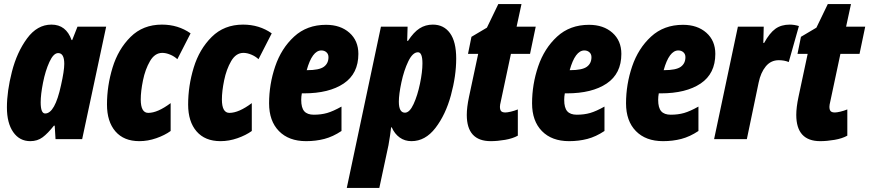

<svg xmlns="http://www.w3.org/2000/svg" viewBox="-20 -684 4274 944"><path d="M14 -156Q14 -235 38.5 -331Q63 -427 113 -495Q163 -563 233 -563Q305 -563 332 -487H335L361 -553H502L384 0H253L249 -66H245Q215 -28 189.5 -9Q164 10 129 10Q76 10 45 -34.5Q14 -79 14 -156ZM280 -265Q296 -336 296 -370Q296 -423 266 -423Q243 -423 223 -379.5Q203 -336 191.5 -277.5Q180 -219 180 -181Q180 -126 202 -126Q250 -126 280 -265Z M506 -170Q506 -262 533.5 -352Q561 -442 622 -502.5Q683 -563 776 -563Q856 -563 917 -520L852 -393Q837 -407 816.5 -415.5Q796 -424 778 -424Q741 -424 717.5 -383.5Q694 -343 683 -289Q672 -235 672 -195Q672 -129 709 -129Q755 -129 819 -177V-40Q790 -19 748.5 -4.5Q707 10 665 10Q589 10 547.5 -38Q506 -86 506 -170Z M905 -170Q905 -262 932.5 -352Q960 -442 1021 -502.5Q1082 -563 1175 -563Q1255 -563 1316 -520L1251 -393Q1236 -407 1215.5 -415.5Q1195 -424 1177 -424Q1140 -424 1116.5 -383.5Q1093 -343 1082 -289Q1071 -235 1071 -195Q1071 -129 1108 -129Q1154 -129 1218 -177V-40Q1189 -19 1147.5 -4.5Q1106 10 1064 10Q988 10 946.5 -38Q905 -86 905 -170Z M1303 -176Q1303 -269 1333 -357.5Q1363 -446 1426 -504Q1489 -562 1583 -562Q1654 -562 1698 -523Q1742 -484 1742 -419Q1742 -322 1670 -273.5Q1598 -225 1474 -225H1464Q1461 -209 1461 -193Q1461 -154 1476 -137Q1491 -120 1523 -120Q1559 -120 1588.5 -128.5Q1618 -137 1659 -160V-40Q1617 -12 1575 -1Q1533 10 1485 10Q1400 10 1351.5 -39.5Q1303 -89 1303 -176ZM1490 -339Q1549 -339 1572 -355.5Q1595 -372 1595 -403Q1595 -418 1585 -427Q1575 -436 1560 -436Q1515 -436 1488 -339Z M1853 -553H1984L1982 -483H1986Q2014 -526 2043 -544.5Q2072 -563 2108 -563Q2162 -563 2192.5 -521Q2223 -479 2223 -396Q2223 -311 2197 -215.5Q2171 -120 2121 -55Q2071 10 2003 10Q1970 10 1945 -8Q1920 -26 1906 -58H1903Q1899 -21 1890 30L1845 240H1685ZM2057 -372Q2057 -427 2035 -427Q2009 -427 1987.5 -382.5Q1966 -338 1953.5 -279Q1941 -220 1941 -184Q1941 -130 1971 -130Q1994 -130 2013.5 -172.5Q2033 -215 2045 -273Q2057 -331 2057 -372Z M2275 -119Q2275 -156 2286 -208L2331 -419H2281L2298 -503L2374 -548L2430 -664H2544L2520 -553H2614L2586 -419H2492L2442 -184Q2438 -168 2438 -159Q2438 -144 2444 -137.5Q2450 -131 2465 -131Q2474 -131 2491.5 -135Q2509 -139 2526 -146V-17Q2501 -3 2463.5 3.5Q2426 10 2393 10Q2275 10 2275 -119Z M2596 -176Q2596 -269 2626 -357.5Q2656 -446 2719 -504Q2782 -562 2876 -562Q2947 -562 2991 -523Q3035 -484 3035 -419Q3035 -322 2963 -273.5Q2891 -225 2767 -225H2757Q2754 -209 2754 -193Q2754 -154 2769 -137Q2784 -120 2816 -120Q2852 -120 2881.5 -128.5Q2911 -137 2952 -160V-40Q2910 -12 2868 -1Q2826 10 2778 10Q2693 10 2644.5 -39.5Q2596 -89 2596 -176ZM2783 -339Q2842 -339 2865 -355.5Q2888 -372 2888 -403Q2888 -418 2878 -427Q2868 -436 2853 -436Q2808 -436 2781 -339Z M3058 -176Q3058 -269 3088 -357.5Q3118 -446 3181 -504Q3244 -562 3338 -562Q3409 -562 3453 -523Q3497 -484 3497 -419Q3497 -322 3425 -273.5Q3353 -225 3229 -225H3219Q3216 -209 3216 -193Q3216 -154 3231 -137Q3246 -120 3278 -120Q3314 -120 3343.5 -128.5Q3373 -137 3414 -160V-40Q3372 -12 3330 -1Q3288 10 3240 10Q3155 10 3106.5 -39.5Q3058 -89 3058 -176ZM3245 -339Q3304 -339 3327 -355.5Q3350 -372 3350 -403Q3350 -418 3340 -427Q3330 -436 3315 -436Q3270 -436 3243 -339Z M3608 -553H3735L3733 -473H3737Q3764 -522 3792.5 -542.5Q3821 -563 3863 -563Q3885 -563 3908 -556L3858 -379Q3836 -388 3809 -388Q3770 -388 3745 -357.5Q3720 -327 3710 -278L3652 0H3491Z M3895 -119Q3895 -156 3906 -208L3951 -419H3901L3918 -503L3994 -548L4050 -664H4164L4140 -553H4234L4206 -419H4112L4062 -184Q4058 -168 4058 -159Q4058 -144 4064 -137.5Q4070 -131 4085 -131Q4094 -131 4111.5 -135Q4129 -139 4146 -146V-17Q4121 -3 4083.5 3.5Q4046 10 4013 10Q3895 10 3895 -119Z"/></svg>

Font: Noto Sans UI CondBlack
Style: Italic
Weight: 900
Width: 3
Italic angle: -12°
Designer: Monotype Design Team
Foundry: Monotype Imaging Inc.
Version: Version 1.001